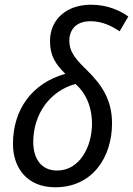

<svg xmlns="http://www.w3.org/2000/svg" viewBox="-20 -784 564 814"><path d="M214 10C374 10 455 -120 455 -261C455 -361 411 -425 350 -485C305 -529 274 -561 274 -611C274 -660 304 -694 364 -694C414 -694 455 -673 487 -651L524 -714C491 -738 437 -764 366 -764C260 -764 192 -700 192 -610C192 -547 215 -513 257 -471C115 -431 35 -319 35 -174C35 -72 95 10 214 10ZM222 -61C156 -61 121 -110 121 -182C121 -302 193 -399 300 -428C341 -393 370 -335 370 -259C370 -164 319 -61 222 -61Z"/></svg>

Font: Noto Sans SemiCondensed
Style: Italic
Weight: 400
Width: 4
Italic angle: -12°
Designer: Monotype Design Team
Foundry: Monotype Imaging Inc.
Version: Version 2.013